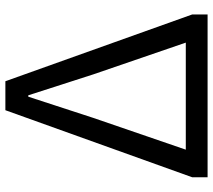

<svg xmlns="http://www.w3.org/2000/svg" viewBox="-58 -714 773 696"><g transform="rotate(-90 328.0 -366.5)"><path d="M33 0H623V-56L381 -733H276L33 -56ZM133 -79 248 -414 325 -650H330L406 -414L521 -79Z"/></g></svg>

Font: Noto Sans CJK SC
Style: Regular
Weight: 400
Designer: Ryoko NISHIZUKA 西塚涼子 (kana, bopomofo & ideographs); Paul D. Hunt (Latin, Greek & Cyrillic); Sandoll Communications 산돌커뮤니
Foundry: Adobe
Version: Version 2.004;hotconv 1.0.118;makeotfexe 2.5.65603